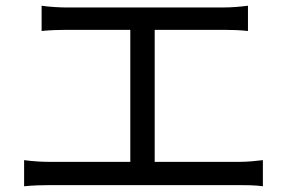

<svg xmlns="http://www.w3.org/2000/svg" viewBox="-20 -689 1000 669"><path d="M64 -40C95 -43 125 -44 152 -44H813C833 -44 869 -44 896 -40V-131C870 -128 843 -125 813 -125H519V-585H759C787 -585 819 -584 844 -581V-669C820 -666 789 -663 759 -663H209C189 -663 151 -665 125 -669V-581C150 -584 190 -585 209 -585H434V-125H152C125 -125 94 -127 64 -131Z"/></svg>

Font: GenEiGothic-pro-Regular
Style: Regular
Weight: 400
Designer: Ryoko NISHIZUKA (kana & ideographs); Paul D. Hunt (Latin, Greek & Cyrillic); Wenlong ZHANG (bopomofo); Sandoll Communica
Foundry: Adobe Systems Incorporated; o_tamon
Version: Version 1.000.140830